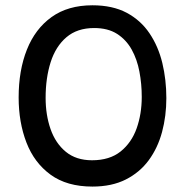

<svg xmlns="http://www.w3.org/2000/svg" viewBox="-20 -680 717 726"><path d="M329.5 25.5Q233 25.5 171.2 -19.5Q109.5 -64.5 80 -141Q50.5 -217.5 50.5 -311.5Q50.5 -414 81.8 -492.5Q113 -571 175 -615.5Q237 -660 329.5 -660Q405.5 -660 458.8 -631.8Q512 -603.5 545.2 -554.2Q578.5 -505 593.8 -441.8Q609 -378.5 609 -309Q609 -241.5 592.8 -181Q576.5 -120.5 542.5 -74.2Q508.5 -28 455.5 -1.2Q402.5 25.5 329.5 25.5ZM328 -74Q394.5 -74 436 -107.2Q477.5 -140.5 496.8 -195Q516 -249.5 516 -313.5Q516 -362.5 507.2 -409Q498.5 -455.5 477.8 -492.8Q457 -530 422.5 -552Q388 -574 336 -574Q272 -574 231.2 -539.2Q190.5 -504.5 171.5 -444.8Q152.5 -385 152.5 -310Q152.5 -245.5 171.2 -191.8Q190 -138 229 -106Q268 -74 328 -74Z"/></svg>

Font: Grandstander Thin
Style: Regular
Weight: 400
Version: Version 1.200